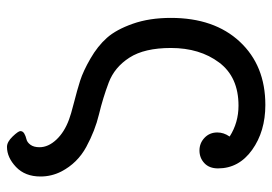

<svg xmlns="http://www.w3.org/2000/svg" viewBox="-134 -440 773 545"><g transform="rotate(90 252.5 -167.5)"><path d="M30.8 -266.1Q30.8 -389.2 98.4 -461.7Q166 -534.2 277.8 -534.2Q353 -534.2 405.5 -496.6Q458 -459 458 -399.9Q458 -375 443.1 -361.1Q428.2 -347.2 407.2 -347.2Q386.2 -347.2 371.1 -361.6Q356 -376 356 -397.9Q356 -416 367.2 -432.1V-433.1Q328.1 -458 279.8 -458Q198.7 -458 157.5 -403.1Q116.2 -348.1 116.2 -266.1Q116.2 -190.9 143.6 -148.4Q170.9 -106 214.4 -89.6Q257.8 -73.2 304.4 -62Q351.1 -50.8 397 -25.9Q442.9 -1 466.8 44.9Q481 72.8 481 104Q481 147.9 453.9 173.6Q426.8 199.2 397 199.2Q382.8 199.2 367.4 183.1Q352.1 167 352.1 161.1Q352.1 154.3 359.1 150.1Q366.2 146 375 144Q383.8 142.1 390.9 132.6Q397.9 123 397.9 106.9Q397.9 82 376.5 59.1Q355 36.1 318.8 22.9Q306.6 18.1 271.2 9Q235.8 0 209 -8.5Q182.1 -17.1 146.5 -37.6Q110.8 -58.1 87.4 -84.5Q64 -110.8 47.4 -158Q30.8 -205.1 30.8 -266.1Z"/></g></svg>

Font: CMU Concrete
Style: Bold
Weight: 700
Version: Version 0.7.0